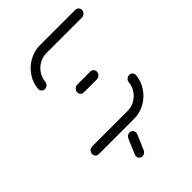

<svg xmlns="http://www.w3.org/2000/svg" viewBox="-196 -608 839 839"><g transform="rotate(-45 223.0 -189.0)"><path d="M391.1 -151.1Q397 -151.1 401.9 -148.1Q406.7 -145.2 409.1 -140Q411.5 -134.8 411.1 -128.9Q408.1 -94.1 388.3 -64.4Q368.5 -34.8 337.2 -17.4Q305.9 0 271.1 0H51.9Q45.9 0 40.9 -3Q35.9 -5.9 33.5 -11.1Q31.1 -16.3 31.5 -22.2Q31.9 -28.1 35.4 -33.3Q38.9 -38.5 44.3 -41.5Q49.6 -44.4 55.6 -44.4H274.8Q297.8 -44.4 318.1 -55.7Q338.5 -67 351.7 -86.5Q364.8 -105.9 366.7 -128.9Q367 -134.8 370.6 -140Q374.1 -145.2 379.6 -148.1Q385.2 -151.1 391.1 -151.1ZM301.1 -259.3Q300.7 -253.3 297.2 -248.1Q293.7 -243 288.3 -240Q283 -237 277 -237H196.7Q190.7 -237 185.7 -240Q180.7 -243 178.3 -248.1Q175.9 -253.3 176.3 -259.3Q176.7 -265.2 180.2 -270.4Q183.7 -275.6 189.1 -278.5Q194.4 -281.5 200.4 -281.5H280.7Q286.7 -281.5 291.7 -278.5Q296.7 -275.6 299.1 -270.4Q301.5 -265.2 301.1 -259.3ZM86.3 -367.4Q80.4 -367.4 75.4 -370.4Q70.4 -373.3 68 -378.5Q65.6 -383.7 65.9 -389.6Q68.9 -424.4 88.9 -454.1Q108.9 -483.7 140 -501.1Q171.1 -518.5 205.9 -518.5H425.2Q431.1 -518.5 436.1 -515.6Q441.1 -512.6 443.5 -507.4Q445.9 -502.2 445.6 -496.3Q445.2 -490.4 441.7 -485.2Q438.1 -480 432.8 -477Q427.4 -474.1 421.5 -474.1H202.2Q179.3 -474.1 158.9 -462.8Q138.5 -451.5 125.4 -432Q112.2 -412.6 110.4 -389.6Q110 -383.7 106.5 -378.5Q103 -373.3 97.6 -370.4Q92.2 -367.4 86.3 -367.4ZM161.9 113 191.5 43.3Q194.1 36.7 200.2 32.2Q206.3 27.8 213.7 27.8Q221.1 27.8 226.5 32Q231.9 36.3 233.5 43Q235.2 49.6 232.6 56.7L203 126.3Q200.4 133 194.1 137.4Q187.8 141.9 180.4 141.9Q173 141.9 167.8 137.6Q162.6 133.3 160.9 126.7Q159.3 120 161.9 113Z"/></g></svg>

Font: 26F Galaxy Sans Oblique
Style: Regular
Weight: 400
Italic angle: -5°
Designer: C₂₉H₂₅N₃O₅
Version: Version 1.200;FEAKit 1.0